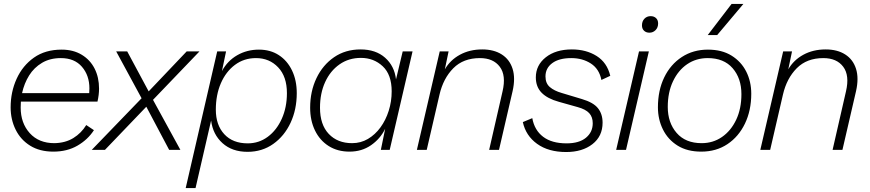

<svg xmlns="http://www.w3.org/2000/svg" viewBox="-20 -761 4417 975"><path d="M251 9Q182 9 133.5 -21Q85 -51 59.5 -102.5Q34 -154 34 -216Q34 -294 64.5 -361Q95 -428 152.5 -468.5Q210 -509 293 -509Q352 -509 395 -483Q438 -457 460.5 -412.5Q483 -368 483 -311Q483 -280 475 -245H86Q85 -230 85 -215Q85 -136 131 -85Q177 -34 256 -34Q312 -35 352.5 -60Q393 -85 418 -126L457 -100Q426 -52 373.5 -21.5Q321 9 251 9ZM289 -466Q234 -466 193.5 -442Q153 -418 128 -378Q103 -338 92 -288H433Q434 -300 434 -312Q434 -378 396 -422Q358 -466 289 -466Z M993 -500 757 -254 896 0H839L723 -219L513 0H446L699 -262L570 -500H626L735 -297L928 -500Z M923 194 1083 -500H1128L1107 -400Q1135 -452 1184.5 -480.5Q1234 -509 1295 -509Q1353 -509 1396 -481Q1439 -453 1463 -403Q1487 -353 1487 -288Q1487 -205 1455.5 -137.5Q1424 -70 1367.5 -30Q1311 10 1237 10Q1159 10 1110 -34Q1061 -78 1052 -149L973 194ZM1238 -33Q1295 -33 1340 -66.5Q1385 -100 1411 -158Q1437 -216 1437 -288Q1437 -372 1392.5 -419Q1348 -466 1280 -466Q1219 -466 1173 -431.5Q1127 -397 1101.5 -338Q1076 -279 1076 -204Q1076 -126 1119 -79.5Q1162 -33 1238 -33Z M1755 9Q1694 9 1649 -19.5Q1604 -48 1579.5 -98.5Q1555 -149 1555 -214Q1555 -297 1587 -364Q1619 -431 1676.5 -470.5Q1734 -510 1811 -510Q1888 -510 1935.5 -468Q1983 -426 1991 -358L2025 -500H2075L1959 0H1914L1936 -107Q1911 -56 1864 -23.5Q1817 9 1755 9ZM1768 -34Q1812 -34 1848.5 -55.5Q1885 -77 1912 -114Q1939 -151 1954 -198.5Q1969 -246 1969 -297Q1969 -382 1923.5 -424.5Q1878 -467 1813 -467Q1751 -467 1704 -434Q1657 -401 1631 -344Q1605 -287 1605 -214Q1605 -128 1649.5 -81Q1694 -34 1768 -34Z M2097 0 2213 -500H2258L2239 -409Q2266 -456 2315.5 -483Q2365 -510 2429 -510Q2488 -510 2528 -484.5Q2568 -459 2583 -411.5Q2598 -364 2583 -298L2514 0H2464L2532 -297Q2551 -378 2518 -422Q2485 -466 2417 -466Q2333 -466 2282 -414.5Q2231 -363 2212 -281L2147 0Z M2855 11Q2765 11 2707.5 -30.5Q2650 -72 2635 -141L2683 -161Q2694 -100 2738 -66.5Q2782 -33 2857 -33Q2921 -33 2955.5 -61.5Q2990 -90 2990 -135Q2990 -167 2972 -186.5Q2954 -206 2914 -217L2818 -244Q2760 -260 2730.5 -290Q2701 -320 2701 -368Q2701 -430 2751.5 -470Q2802 -510 2884 -510Q2957 -510 3010 -476.5Q3063 -443 3079 -376L3034 -355Q3023 -411 2980.5 -438.5Q2938 -466 2881 -466Q2819 -466 2784.5 -440.5Q2750 -415 2750 -373Q2750 -338 2772 -319Q2794 -300 2832 -289L2935 -258Q2993 -241 3016.5 -211.5Q3040 -182 3040 -138Q3040 -69 2988.5 -29Q2937 11 2855 11Z M3275 -500 3159 0H3109L3225 -500ZM3278 -595Q3261 -595 3250.5 -605Q3240 -615 3240 -632Q3240 -653 3252.5 -666Q3265 -679 3284 -679Q3301 -679 3311.5 -669Q3322 -659 3322 -642Q3322 -621 3309 -608Q3296 -595 3278 -595Z M3541 9Q3470 9 3421 -21.5Q3372 -52 3346.5 -103.5Q3321 -155 3321 -216Q3321 -302 3353 -368Q3385 -434 3442.5 -471.5Q3500 -509 3575 -509Q3646 -509 3695 -478.5Q3744 -448 3769.5 -397.5Q3795 -347 3795 -285Q3795 -200 3763 -133.5Q3731 -67 3674 -29Q3617 9 3541 9ZM3543 -34Q3601 -34 3646.5 -65.5Q3692 -97 3718.5 -153Q3745 -209 3745 -283Q3745 -363 3700.5 -414.5Q3656 -466 3574 -466Q3515 -466 3469.5 -435Q3424 -404 3397.5 -348Q3371 -292 3371 -218Q3371 -138 3416 -86Q3461 -34 3543 -34ZM3695 -741H3755L3622 -583H3574Z M3841 0 3957 -500H4002L3983 -409Q4010 -456 4059.5 -483Q4109 -510 4173 -510Q4232 -510 4272 -484.5Q4312 -459 4327 -411.5Q4342 -364 4327 -298L4258 0H4208L4276 -297Q4295 -378 4262 -422Q4229 -466 4161 -466Q4077 -466 4026 -414.5Q3975 -363 3956 -281L3891 0Z"/></svg>

Font: Prodigy Sans Light
Style: Italic
Weight: 300
Italic angle: -13°
Designer: Wei Huang
Foundry: Wei Huang
Version: Version 1.003; ttfautohint (v1.8.3)